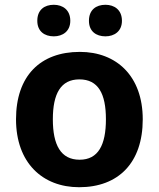

<svg xmlns="http://www.w3.org/2000/svg" viewBox="-20 -773 665 803"><path d="M136 -686C136 -642 166 -621 205 -621C242 -621 274 -642 274 -686C274 -732 242 -753 205 -753C166 -753 136 -732 136 -686ZM352 -686C352 -642 382 -621 421 -621C458 -621 490 -642 490 -686C490 -732 458 -753 421 -753C382 -753 352 -732 352 -686ZM577 -274C577 -455 467 -556 314 -556C148 -556 47 -455 47 -274C47 -92 158 10 311 10C475 10 577 -92 577 -274ZM201 -274C201 -381 234 -441 312 -441C391 -441 423 -381 423 -274C423 -167 391 -105 313 -105C234 -105 201 -167 201 -274Z"/></svg>

Font: Noto Sans Myanmar UI
Style: Bold
Weight: 700
Designer: Monotype Design Team
Foundry: Monotype Imaging Inc.
Version: Version 2.103